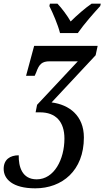

<svg xmlns="http://www.w3.org/2000/svg" viewBox="-61 -786 569 1046"><path d="M266 -606H363C397 -655 450 -715 485 -753L488 -766H438C404 -743 357 -702 324 -669C305 -702 275 -742 252 -766H211L208 -753C227 -715 254 -653 266 -606ZM131 240C277 240 396 144 396 -37C396 -156 316 -216 220 -228L460 -485L471 -536H125L81 -373H128L136 -391C152 -437 168 -452 210 -452H363L141 -215L133 -174H157C242 -174 290 -124 290 -31C290 82 234 191 139 191C59 191 40 122 41 60C-6 60 -41 83 -41 134C-41 189 7 240 131 240Z"/></svg>

Font: Noto Serif Condensed Medium
Style: Italic
Weight: 500
Width: 3
Italic angle: -12°
Designer: Monotype Design Team
Foundry: Monotype Imaging Inc.
Version: Version 2.013